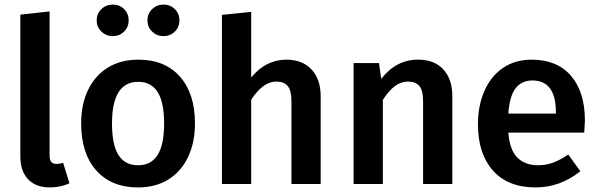

<svg xmlns="http://www.w3.org/2000/svg" viewBox="-20 -805 2617 840"><path d="M69 -121V-741L197 -755V-125Q197 -106 204 -97Q211 -88 227 -88Q243 -88 256 -93L284 -3Q244 15 198 15Q137 15 103 -20.5Q69 -56 69 -121Z M833 -265Q833 -182 803 -118.5Q773 -55 717 -20Q661 15 584 15Q467 15 401 -59.5Q335 -134 335 -265Q335 -348 365 -411Q395 -474 451.5 -509Q508 -544 585 -544Q702 -544 767.5 -469.5Q833 -395 833 -265ZM470 -265Q470 -171 498.5 -126.5Q527 -82 584 -82Q641 -82 669.5 -127Q698 -172 698 -265Q698 -358 669.5 -402.5Q641 -447 585 -447Q470 -447 470 -265ZM543 -716Q543 -687 523 -667Q503 -647 474 -647Q444 -647 423.5 -667Q403 -687 403 -716Q403 -745 423.5 -765Q444 -785 474 -785Q503 -785 523 -765Q543 -745 543 -716ZM765 -716Q765 -687 745 -667Q725 -647 695 -647Q666 -647 645.5 -667Q625 -687 625 -716Q625 -745 645.5 -765Q666 -785 695 -785Q725 -785 745 -765Q765 -745 765 -716Z M1383 -383V0H1255V-363Q1255 -410 1238.5 -429Q1222 -448 1190 -448Q1158 -448 1131 -427.5Q1104 -407 1079 -369V0H951V-740L1079 -753V-466Q1143 -544 1233 -544Q1303 -544 1343 -501Q1383 -458 1383 -383Z M1959 -383V0H1831V-363Q1831 -410 1814.5 -429Q1798 -448 1766 -448Q1733 -448 1706.5 -427.5Q1680 -407 1655 -368V0H1527V-529H1638L1648 -460Q1713 -544 1809 -544Q1880 -544 1919.5 -501.5Q1959 -459 1959 -383Z M2536 -225H2204Q2210 -148 2244 -115Q2278 -82 2334 -82Q2369 -82 2400 -93.5Q2431 -105 2466 -129L2519 -56Q2431 15 2323 15Q2202 15 2136.5 -59Q2071 -133 2071 -261Q2071 -342 2099 -406.5Q2127 -471 2180 -507.5Q2233 -544 2306 -544Q2417 -544 2478 -473.5Q2539 -403 2539 -277Q2539 -267 2536 -225ZM2412 -314Q2412 -453 2309 -453Q2262 -453 2235.5 -418.5Q2209 -384 2204 -308H2412Z"/></svg>

Font: Fira Sans Medium
Style: Regular
Weight: 500
Designer: bBox Type GmbH & Carrois Corporate GbR & Edenspiekermann AG
Foundry: bBox Type GmbH & Carrois Corporate GbR & Edenspiekermann AG
Version: Version 4.301